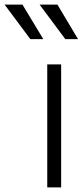

<svg xmlns="http://www.w3.org/2000/svg" viewBox="-138 -809 357 829"><path d="M66 0H126V-531H66ZM-118 -789 -7 -640H49L-41 -789ZM33 -789 144 -640H199L110 -789Z"/></svg>

Font: Mluvka Light
Style: Regular
Weight: 300
Designer: Modified by Jiří Krblich, Original typeface by Gumpita Rahayu
Foundry: Gumpita Rahayu & Jiří Krblich
Version: Version 2.000;Glyphs 3.1.1 (3134)